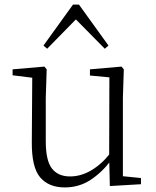

<svg xmlns="http://www.w3.org/2000/svg" viewBox="-20 -805 683 839"><path d="M263 14Q193 14 155.5 -30Q118 -74 119 -185L121 -478L140 -463L35 -476V-502L174 -514L184 -502L180 -377V-188Q180 -103 207 -68.5Q234 -34 286 -34Q334 -34 379.5 -61Q425 -88 463 -137L482 -103H464Q425 -51 375 -18.5Q325 14 263 14ZM460 8 457 -116V-117L458 -467L373 -475V-502L511 -514L521 -502L517 -377V-35L596 -27V0ZM438 -592 289 -743H334L186 -592L170 -606L299 -785H325L454 -606Z"/></svg>

Font: Noto Serif SC ExtraLight
Style: Regular
Weight: 200
Designer: Ryoko NISHIZUKA 西塚涼子 (kana & ideographs); Frank Grießhammer (Latin, Greek & Cyrillic); Wenlong ZHANG 张文龙 (bopomofo); San
Foundry: Adobe
Version: Version 2.002-H1;hotconv 1.1.0;makeotfexe 2.6.0